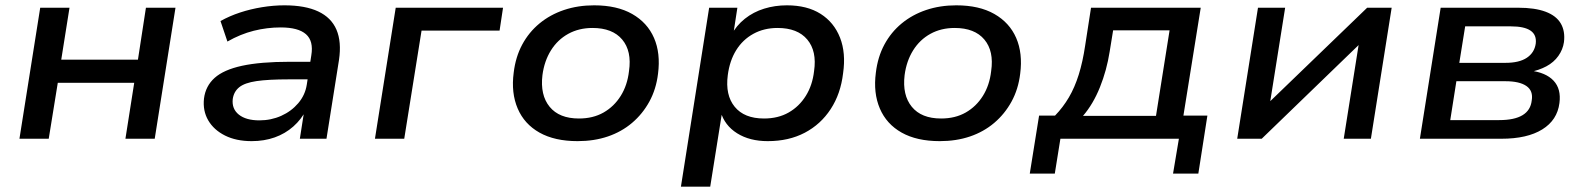

<svg xmlns="http://www.w3.org/2000/svg" viewBox="-20 -521 5948 721"><path d="M53 0 131 -492H241L210 -297H498L528 -492H639L561 0H451L484 -210H197L163 0Z M925 9Q867 9 825 -12Q783 -33 762 -69Q741 -105 746 -151Q752 -198 786 -228.5Q820 -259 889 -274Q958 -289 1068 -289H1161L1151 -223H1064Q988 -223 943.5 -216.5Q899 -210 878.5 -193.5Q858 -177 854 -149Q850 -112 877 -90.5Q904 -69 954 -69Q998 -69 1036 -86Q1074 -103 1100 -133.5Q1126 -164 1132 -203L1149 -313Q1158 -367 1129 -392.5Q1100 -418 1034 -418Q983 -418 933 -405.5Q883 -393 834 -365L808 -442Q842 -461 881.5 -474Q921 -487 964 -494Q1007 -501 1048 -501Q1126 -501 1175 -478Q1224 -455 1243.5 -409.5Q1263 -364 1253 -296L1206 0H1106L1123 -109H1130Q1112 -73 1081.5 -46Q1051 -19 1011.5 -5Q972 9 925 9Z M1388 0 1466 -492H1869L1856 -406H1563L1498 0Z M2149 9Q2063 9 2006 -23Q1949 -55 1924 -113.5Q1899 -172 1909 -248Q1916 -307 1941 -353.5Q1966 -400 2006 -433Q2046 -466 2098 -483.5Q2150 -501 2211 -501Q2297 -501 2354 -468.5Q2411 -436 2436 -378.5Q2461 -321 2451 -244Q2444 -186 2418.5 -139.5Q2393 -93 2353.5 -59.5Q2314 -26 2262.5 -8.5Q2211 9 2149 9ZM2154 -76Q2207 -76 2246.5 -98.5Q2286 -121 2311 -161Q2336 -201 2342 -254Q2353 -329 2316.5 -372.5Q2280 -416 2205 -416Q2154 -416 2114 -394Q2074 -372 2049 -332Q2024 -292 2017 -239Q2008 -164 2044 -120Q2080 -76 2154 -76Z M2537 180 2643 -492H2749L2733 -388H2725Q2745 -425 2777 -450.5Q2809 -476 2849.5 -488.5Q2890 -501 2935 -501Q3011 -501 3061.5 -469Q3112 -437 3134.5 -379.5Q3157 -322 3146 -246Q3137 -169 3099.5 -111.5Q3062 -54 3002 -22.5Q2942 9 2863 9Q2795 9 2748 -20.5Q2701 -50 2686 -102H2692L2647 180ZM2849 -76Q2902 -76 2941.5 -98.5Q2981 -121 3006 -161Q3031 -201 3037 -254Q3048 -329 3011.5 -372.5Q2975 -416 2900 -416Q2849 -416 2809 -394Q2769 -372 2744.5 -332.5Q2720 -293 2713 -239Q2703 -164 2739 -120Q2775 -76 2849 -76Z M3509 9Q3423 9 3366 -23Q3309 -55 3284 -113.5Q3259 -172 3269 -248Q3276 -307 3301 -353.5Q3326 -400 3366 -433Q3406 -466 3458 -483.5Q3510 -501 3571 -501Q3657 -501 3714 -468.5Q3771 -436 3796 -378.5Q3821 -321 3811 -244Q3804 -186 3778.5 -139.5Q3753 -93 3713.5 -59.5Q3674 -26 3622.5 -8.5Q3571 9 3509 9ZM3514 -76Q3567 -76 3606.5 -98.5Q3646 -121 3671 -161Q3696 -201 3702 -254Q3713 -329 3676.5 -372.5Q3640 -416 3565 -416Q3514 -416 3474 -394Q3434 -372 3409 -332Q3384 -292 3377 -239Q3368 -164 3404 -120Q3440 -76 3514 -76Z M3847 131 3882 -87H3942Q3972 -118 3994 -155.5Q4016 -193 4031 -241Q4046 -289 4055 -350L4077 -492H4489L4424 -87H4514L4480 131H4385L4407 0H3962L3941 131ZM4047 -86H4321L4372 -407H4160L4147 -327Q4136 -257 4110.5 -193.5Q4085 -130 4047 -86Z M4626 0 4704 -492H4806L4746 -115H4723L5114 -492H5206L5128 0H5026L5086 -378H5109L4718 0Z M5312 0 5390 -492H5681Q5744 -492 5784 -477Q5824 -462 5841 -433Q5858 -404 5853 -363Q5849 -335 5832 -311Q5815 -287 5787 -272Q5759 -257 5723 -250L5725 -256Q5785 -249 5814 -218Q5843 -187 5836 -134Q5828 -70 5771.5 -35Q5715 0 5618 0ZM5426 -70H5610Q5667 -70 5697.5 -88.5Q5728 -107 5732 -144Q5738 -180 5712 -198Q5686 -216 5633 -216H5449ZM5460 -285H5633Q5685 -285 5713.5 -304Q5742 -323 5747 -357Q5751 -390 5727.5 -406Q5704 -422 5654 -422H5482Z"/></svg>

Font: Nunito Sans 10pt SemiExpanded SemiBold
Style: Italic
Weight: 600
Width: 6
Italic angle: -9°
Designer: Vernon Adams
Foundry: Vernon Adams
Version: Version 3.101;gftools[0.9.27]